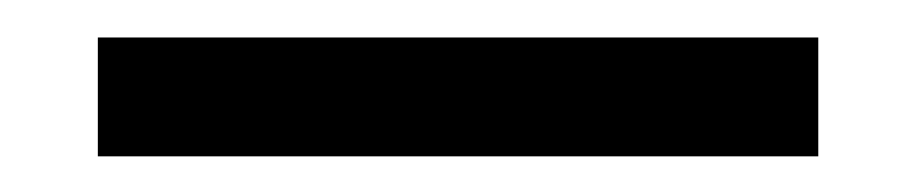

<svg xmlns="http://www.w3.org/2000/svg" viewBox="-20 58 501 105"><path d="M427.5 78.5V143.5H33.5V78.5Z"/></svg>

Font: TypoPRO Lato
Style: Regular
Weight: 500
Designer: Lukasz Dziedzic with Adam Twardoch and Botio Nikoltchev
Foundry: tyPoland Lukasz Dziedzic
Version: Version 2.010; 2014-09-01; http://www.latofonts.com/